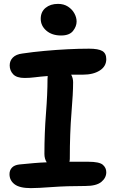

<svg xmlns="http://www.w3.org/2000/svg" viewBox="-20 -959 598 990"><path d="M139 11Q81 11 55 -9Q29 -29 29 -61Q29 -81 41.5 -94.5Q54 -108 80 -111Q121 -115 155 -118Q189 -121 221 -122Q209 -140 209 -165Q209 -272 217 -373.5Q225 -475 225 -552Q225 -561 226 -567Q187 -564 160 -560.5Q133 -557 107 -557Q66 -557 48 -576Q30 -595 30 -622Q30 -646 46.5 -662.5Q63 -679 95 -683Q149 -691 209 -696.5Q269 -702 328 -705Q387 -708 439 -708Q487 -708 507.5 -696Q528 -684 528 -654Q528 -617 494.5 -595.5Q461 -574 407 -574Q376 -574 347 -574Q357 -556 357 -535Q357 -479 348.5 -376.5Q340 -274 340 -141Q340 -132 338 -125Q360 -125 384 -125Q408 -125 435 -125Q492 -125 510 -109.5Q528 -94 528 -71Q528 -42 502.5 -21Q477 0 420 0Q323 0 248.5 5.5Q174 11 139 11ZM295 -776Q248 -776 219 -801Q190 -826 190 -862Q190 -898 215 -918.5Q240 -939 279 -939Q309 -939 330.5 -925Q352 -911 363.5 -890Q375 -869 375 -848Q375 -823 356.5 -799.5Q338 -776 295 -776Z"/></svg>

Font: Shantell Sans Normal
Style: Regular
Weight: 600
Designer: Stephen Nixon, Anya Danilova, Shantell Martin
Foundry: Arrow Type
Version: Version 1.009;[a7da0bfa3]